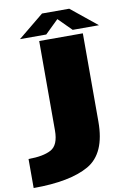

<svg xmlns="http://www.w3.org/2000/svg" viewBox="-189 -803 735 1094"><g transform="rotate(-10 178.0 -255.5)"><path d="M-85.5 230Q126 230 234.8 167.8Q343.5 105.5 343.5 -78.5V-589.5H91V-72.5Q91 13 45.2 37.5Q-0.5 62 -85.5 62ZM-15 -619H137L214.5 -694.5L290 -619H442L291.5 -741H134Z"/></g></svg>

Font: Anybody Expanded Black
Style: Regular
Weight: 900
Width: 7
Designer: Tyler Finck
Foundry: Etcetera Type Company
Version: Version 1.113;gftools[0.9.25]